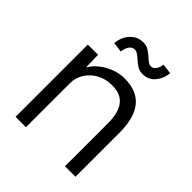

<svg xmlns="http://www.w3.org/2000/svg" viewBox="-202 -856 981 981"><g transform="rotate(45 288.0 -365.5)"><path d="M73 0V-522H147L149 -433Q173 -475 223.5 -504Q274 -533 330 -533Q417 -533 461.5 -480Q506 -427 506 -317V0H430V-313Q430 -466 306 -463Q261 -463 225 -443Q189 -423 168.5 -390Q148 -357 148 -318V0ZM377 -613Q356 -613 340.5 -622Q325 -631 305 -649Q290 -662 281 -668Q272 -674 262 -674Q225 -674 217 -616L163 -623Q167 -668 195 -699.5Q223 -731 267 -731Q286 -731 301 -723Q316 -715 336 -697Q350 -684 359.5 -677.5Q369 -671 380 -671Q395 -671 405.5 -685Q416 -699 419 -723L474 -716Q470 -674 444.5 -643.5Q419 -613 377 -613Z"/></g></svg>

Font: Lexend Deca Light
Style: Regular
Weight: 300
Designer: Bonnie Shaver-Troup, Thomas Jockin
Foundry: Lexend
Version: Version 1.008; ttfautohint (v1.8.4.7-5d5b)